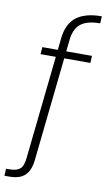

<svg xmlns="http://www.w3.org/2000/svg" viewBox="-140 -806 563 1010"><g transform="rotate(10 141.5 -300.5)"><path d="M-40 157 -38 119H-18Q18 119 36.5 103.5Q55 88 59 41L128 -604Q136 -686 184 -722Q232 -758 319 -758L317 -720Q247 -720 213 -692.5Q179 -665 173 -604L104 41Q101 79 88 105Q75 131 50.5 144Q26 157 -16 157ZM36 -506 39 -544H304L302 -506Z"/></g></svg>

Font: DM Sans 18pt ExtraLight
Style: Regular
Weight: 250
Designer: Colophon Foundry, Jonny Pinhorn
Foundry: Colophon Foundry
Version: Version 4.004;gftools[0.9.30]